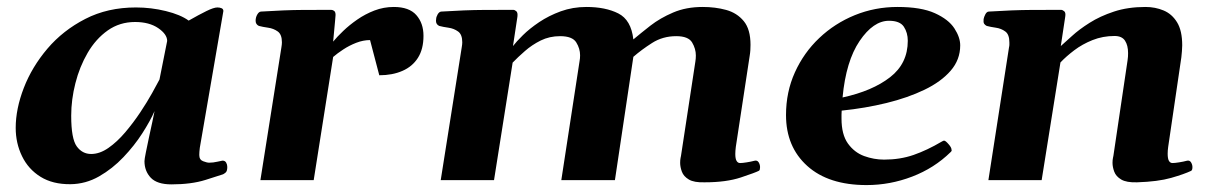

<svg xmlns="http://www.w3.org/2000/svg" viewBox="-20 -515 3483 549"><path d="M181.6 11.7Q130.9 12.2 95.9 -9.5Q61 -31.2 43 -68.4Q24.9 -105.5 24.9 -149.4Q24.9 -203.6 48.1 -263.7Q71.3 -323.7 115.7 -376Q160.2 -428.2 223.9 -460.9Q287.6 -493.7 368.7 -493.7Q412.1 -493.7 454.1 -483.4Q496.1 -473.1 519.5 -456.1Q549.3 -473.1 570.3 -483.4Q591.3 -493.7 601.6 -493.7Q608.4 -493.7 613.5 -491.5Q618.7 -489.3 618.7 -483.4L551.3 -92.3Q549.8 -80.1 549.8 -71.8Q549.8 -58.1 560.8 -54Q571.8 -49.8 578.1 -49.8Q589.4 -49.8 601.8 -52.7Q614.3 -55.7 616.2 -55.7Q623.5 -55.7 626.7 -50Q629.9 -44.4 629.9 -37.6Q629.9 -25.4 625 -21.5Q620.1 -17.6 617.7 -16.6Q607.9 -13.2 567.4 -0.5Q526.9 12.2 470.2 12.2Q429.2 12.2 411.1 -6.8Q393.1 -25.9 393.1 -54.2Q393.1 -59.6 397 -78.9Q400.9 -98.1 406 -122.3Q411.1 -146.5 415.8 -167.5Q420.4 -188.5 421.9 -197.3Q409.7 -169.4 387 -134Q364.3 -98.6 333 -65.7Q301.8 -32.7 263.4 -10.7Q225.1 11.2 181.6 11.7ZM240.7 -74.7Q265.1 -74.7 290 -92Q314.9 -109.4 338.1 -136.7Q361.3 -164.1 381.1 -193.8Q400.9 -223.6 415 -249Q429.2 -274.4 436 -287.6L458 -397.9Q458 -417 432.4 -434.6Q406.7 -452.1 366.2 -452.1Q322.3 -452.1 288.1 -428Q253.9 -403.8 230.7 -364Q207.5 -324.2 195.6 -277.1Q183.6 -230 183.6 -184.1Q183.6 -118.2 199.5 -96.4Q215.3 -74.7 240.7 -74.7Z M932.6 -396Q943.8 -409.7 961.4 -426.5Q979 -443.4 1001.5 -459Q1023.9 -474.6 1050.5 -484.9Q1077.1 -495.1 1106 -495.1Q1149.9 -495.1 1170.4 -471.9Q1190.9 -448.7 1190.9 -412.6Q1190.9 -374.5 1175 -349.6Q1159.2 -324.7 1130.6 -312.3Q1102.1 -299.8 1064.5 -299.8L1038.1 -400.4Q1018.6 -400.4 998.5 -392.6Q978.5 -384.8 961.4 -373.5Q944.3 -362.3 932.6 -352.1L877 0H724.6L784.7 -379.9Q786.1 -388.2 786.1 -394Q786.1 -416.5 774.2 -425Q762.2 -433.6 746.6 -435.8Q731 -438 720.2 -440.9Q710.9 -445.3 710.9 -455.6Q710.9 -465.3 715.6 -473.4Q720.2 -481.4 726.1 -481.9Q794.4 -486.3 846.2 -486.6Q897.9 -486.8 927.2 -486.8Q931.2 -486.8 935.3 -483.9Q939.5 -481 939.5 -472.2Q939.5 -472.2 938 -453.9Q936.5 -435.5 932.6 -396Z M2123.5 -354.5 2084 -95.2Q2082.5 -83.5 2082.5 -74.7Q2082.5 -61 2086.2 -54.9Q2089.8 -48.8 2096.2 -48.8Q2103 -48.8 2115.2 -50.8Q2127.4 -52.7 2136.7 -55.2Q2145 -57.6 2149.2 -51Q2153.3 -44.4 2153.3 -37.1Q2153.3 -33.7 2152.6 -30.5Q2151.9 -27.3 2149.4 -26.4Q2140.1 -21.5 2098.4 -7.6Q2056.6 6.3 1995.1 6.3Q1964.8 7.3 1949.7 -1.7Q1934.6 -10.7 1929.7 -24.2Q1924.8 -37.6 1924.8 -49.3Q1924.8 -57.6 1926 -63.5Q1927.2 -69.3 1927.2 -69.3L1968.3 -338.9Q1969.7 -347.2 1969.7 -356.4Q1969.7 -375.5 1959 -393.6Q1948.2 -411.6 1913.6 -411.6Q1875 -411.6 1844.5 -392.1Q1814 -372.6 1791 -352.5L1738.3 0H1585L1637.2 -340.3Q1638.7 -347.7 1638.7 -356.9Q1638.7 -376 1627.7 -393.8Q1616.7 -411.6 1581.5 -411.6Q1551.3 -411.6 1526.1 -399.2Q1501 -386.7 1481 -369.1Q1460.9 -351.6 1445.8 -335.9L1392.6 0H1240.2L1300.3 -379.9Q1301.8 -388.2 1301.8 -394Q1301.8 -416.5 1289.8 -425Q1277.8 -433.6 1262.2 -435.8Q1246.6 -438 1235.8 -440.9Q1226.6 -445.3 1226.6 -455.6Q1226.6 -456.5 1226.8 -457.8Q1227.1 -459 1227.1 -460.4Q1227.1 -466.3 1231.4 -473.9Q1235.8 -481.4 1241.7 -481.9Q1310.1 -486.3 1364.3 -486.6Q1418.5 -486.8 1447.8 -486.8Q1451.7 -486.8 1456.3 -482.9Q1460.9 -479 1459.5 -467.3L1446.8 -383.3Q1456.1 -395.5 1475.1 -414.3Q1494.1 -433.1 1521.7 -451.7Q1549.3 -470.2 1583.5 -482.7Q1617.7 -495.1 1656.7 -495.1Q1711.4 -495.1 1748 -476.6Q1784.7 -458 1791 -402.3Q1812 -419.9 1839.8 -441.7Q1867.7 -463.4 1904.8 -479.2Q1941.9 -495.1 1989.3 -495.1Q2025.4 -495.1 2056.4 -486.6Q2087.4 -478 2106.7 -454.6Q2126 -431.2 2126 -386.7Q2126 -379.4 2125.5 -371.3Q2125 -363.3 2123.5 -354.5Z M2725.6 -385.3Q2725.6 -344.2 2698.2 -312.7Q2670.9 -281.2 2623.3 -258.3Q2575.7 -235.4 2514.9 -220.5Q2454.1 -205.6 2386.7 -198.7Q2386.2 -193.4 2386.2 -187.5Q2386.2 -181.6 2386.2 -175.8Q2386.2 -130.4 2404.5 -104.7Q2422.9 -79.1 2450.9 -68.8Q2479 -58.6 2507.8 -58.6Q2553.7 -58.6 2592.3 -72Q2630.9 -85.4 2672.4 -109.9Q2674.3 -110.8 2676 -111.8Q2677.7 -112.8 2679.7 -112.8Q2683.6 -112.8 2692.1 -103Q2700.7 -93.3 2700.7 -87.4Q2700.7 -86.9 2700.9 -86.4Q2701.2 -85.9 2701.2 -85.4Q2701.2 -83.5 2700.2 -82.3Q2699.2 -81.1 2698.2 -80.1Q2651.4 -34.2 2588.1 -10Q2524.9 14.2 2458 14.2Q2349.1 14.2 2288.3 -40.5Q2227.5 -95.2 2227.5 -186Q2227.5 -252 2252.9 -308.1Q2278.3 -364.3 2322.5 -406.2Q2366.7 -448.2 2424.3 -471.7Q2481.9 -495.1 2546.4 -495.1Q2613.8 -495.1 2653.1 -477.3Q2692.4 -459.5 2709 -433.8Q2725.6 -408.2 2725.6 -385.3ZM2522 -455.6Q2477.1 -455.6 2438 -397.9Q2398.9 -340.3 2389.2 -236.3Q2474.6 -254.9 2525.1 -294.2Q2575.7 -333.5 2575.7 -398.4Q2575.7 -421.4 2564.5 -438.5Q2553.2 -455.6 2522 -455.6Z M3357.9 -351.1 3320.3 -95.2Q3318.8 -84.5 3318.8 -75.7Q3318.8 -61 3322.5 -54.9Q3326.2 -48.8 3332.5 -48.8Q3339.4 -48.8 3351.6 -50.8Q3363.8 -52.7 3373 -55.2Q3381.3 -57.6 3385.5 -51Q3389.6 -44.4 3389.6 -37.1Q3389.6 -28.3 3385.7 -26.4Q3366.2 -17.1 3328.6 -6.3Q3291 4.4 3231.4 6.3Q3201.2 7.3 3186 -1.7Q3170.9 -10.7 3166 -24.2Q3161.1 -37.6 3161.1 -49.3Q3161.1 -57.6 3162.4 -63.5Q3163.6 -69.3 3163.6 -69.3L3204.1 -342.3Q3205.1 -347.7 3205.3 -353Q3205.6 -358.4 3205.6 -363.3Q3205.6 -385.3 3196.8 -398.7Q3188 -412.1 3167 -412.1Q3133.3 -412.1 3104 -400.4Q3074.7 -388.7 3051.5 -371.1Q3028.3 -353.5 3012.2 -336.4L2958.5 0H2806.2L2865.2 -379.9Q2866.2 -383.8 2866.2 -387.2Q2866.2 -390.6 2866.2 -393.6Q2866.2 -416.5 2854.5 -425Q2842.8 -433.6 2827.4 -435.8Q2812 -438 2801.3 -440.9Q2796.4 -443.4 2793.9 -447.3Q2791.5 -451.2 2792.5 -460.4Q2793.5 -466.3 2797.4 -473.9Q2801.3 -481.4 2807.1 -481.9Q2875.5 -486.3 2930.2 -486.6Q2984.9 -486.8 3014.2 -486.8Q3018.1 -486.8 3022.9 -482.9Q3027.8 -479 3025.9 -467.3L3013.2 -383.3Q3024.9 -393.6 3045.2 -412.1Q3065.4 -430.7 3095.5 -449.7Q3125.5 -468.8 3165.3 -481.9Q3205.1 -495.1 3255.4 -495.1Q3283.2 -495.1 3307.1 -485.1Q3331.1 -475.1 3345.7 -451.2Q3360.4 -427.2 3360.4 -385.3Q3360.4 -377.4 3359.6 -368.9Q3358.9 -360.4 3357.9 -351.1Z"/></svg>

Font: Gelasio
Style: Bold Italic
Weight: 700
Italic angle: -8.5°
Designer: Eben Sorkin
Foundry: Eben Sorkin
Version: Version 1.008